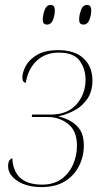

<svg xmlns="http://www.w3.org/2000/svg" viewBox="-20 -751 427 781"><path d="M149 10Q89 10 51 -15Q13 -40 13 -75Q13 -92 19 -99.5Q25 -107 30 -107Q36 0 151 0Q198 0 229.5 -22.5Q261 -45 277 -81.5Q293 -118 293 -158Q293 -219 257 -247Q221 -275 175 -275H109L111 -285H186Q255 -285 291.5 -327Q328 -369 328 -427Q328 -471 304 -504Q280 -537 219 -537Q165 -537 129.5 -504Q94 -471 85 -414Q79 -415 75 -419.5Q71 -424 71 -436Q71 -457 85 -483Q99 -509 131 -528Q163 -547 217 -547Q285 -547 320.5 -513Q356 -479 356 -424Q356 -380 336 -350Q316 -320 285 -303Q254 -286 219 -278V-277Q245 -271 268 -258Q291 -245 306 -222Q321 -199 321 -159Q321 -115 301.5 -76Q282 -37 244 -13.5Q206 10 149 10ZM319 -651Q312 -651 307 -655Q302 -659 302 -672Q302 -689 309.5 -710Q317 -731 334 -731Q342 -731 346.5 -726Q351 -721 351 -708Q351 -689 343.5 -670Q336 -651 319 -651ZM171 -651Q164 -651 159 -655Q154 -659 154 -672Q154 -689 161.5 -710Q169 -731 186 -731Q203 -731 203 -709Q203 -689 195.5 -670Q188 -651 171 -651Z"/></svg>

Font: Noto Serif Display SemiCondensed Thin
Style: Italic
Weight: 100
Width: 4
Italic angle: -12°
Designer: Monotype Design Team
Foundry: Monotype Imaging Inc.
Version: Version 2.009